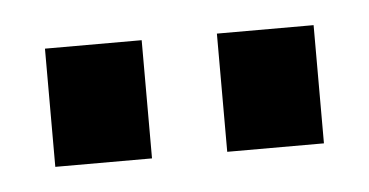

<svg xmlns="http://www.w3.org/2000/svg" viewBox="-26 -724 342 178"><g transform="rotate(-5 145.0 -635.0)"><path d="M110 -690V-580H20V-690ZM270 -690V-580H180V-690Z"/></g></svg>

Font: Cuprum
Style: Regular
Weight: 400
Designer: Jovanny Lemonad
Foundry: Jovanny Lemonad
Version: Version 1.002